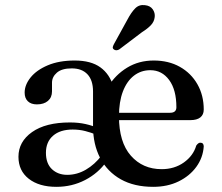

<svg xmlns="http://www.w3.org/2000/svg" viewBox="-20 -713 861 744"><path d="M353.5 -191Q332.5 -199.5 310.2 -205.2Q288 -211 261.5 -211Q213 -211 185.5 -187Q158 -163 158 -121Q158 -79.5 181.2 -57.5Q204.5 -35.5 240.5 -35.5Q278.5 -35.5 312.8 -55.5Q347 -75.5 373.5 -110L393 -87.5Q361 -42 310 -15.5Q259 11 198.5 11Q131.5 11 91.5 -20.2Q51.5 -51.5 51.5 -105.5Q51.5 -164 104.2 -201.2Q157 -238.5 251 -238.5Q284.5 -238.5 312 -232.2Q339.5 -226 361 -216ZM769.5 -288.5Q769.5 -268.5 756.2 -258Q743 -247.5 717.5 -247.5H415V-276H639Q663.5 -276 663.5 -297.5Q663.5 -365 635.5 -403Q607.5 -441 562.5 -441Q526.5 -441 499 -419.8Q471.5 -398.5 456.2 -358.5Q441 -318.5 441 -262.5Q441 -162 487 -109.8Q533 -57.5 606.5 -57.5Q656 -57.5 692.5 -83.5Q729 -109.5 740.5 -149Q749 -161 757 -160Q763 -160 766.2 -156.2Q769.5 -152.5 769.5 -145.5Q766.5 -102 740.8 -66.5Q715 -31 672 -10Q629 11 573.5 11Q500 11 448 -18.2Q396 -47.5 368.2 -100.5Q340.5 -153.5 340.5 -223.5V-358.5Q340.5 -402 319 -425Q297.5 -448 258 -448Q219.5 -448 200.5 -431.5Q181.5 -415 181.5 -392.5V-359Q181.5 -335.5 165.8 -322Q150 -308.5 123 -308.5Q100.5 -308.5 88 -320.5Q75.5 -332.5 75.5 -354Q75.5 -384 98.5 -412.8Q121.5 -441.5 165.2 -460Q209 -478.5 269.5 -478.5Q332.5 -478.5 369 -452Q405.5 -425.5 419 -377.5L399 -377Q427 -423 472.5 -450.8Q518 -478.5 575.5 -478.5Q633.5 -478.5 677 -454Q720.5 -429.5 745 -386.5Q769.5 -343.5 769.5 -288.5ZM474 -637.5Q488.5 -665 503.8 -680.5Q519 -696 541.5 -693Q562 -691 571.8 -677Q581.5 -663 579.5 -647Q577.5 -629 564.8 -615.5Q552 -602 530.5 -588.5L442 -521.5Q437 -518.5 431 -518.2Q425 -518 420.5 -522Q416 -526 417.2 -531.2Q418.5 -536.5 421.5 -542Z"/></svg>

Font: Fraunces 18pt
Style: Regular
Weight: 400
Version: Version 1.000;[b76b70a41]